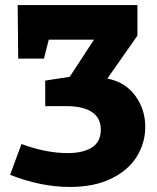

<svg xmlns="http://www.w3.org/2000/svg" viewBox="-20 -727 623 760"><path d="M405 -416Q476 -402 515.5 -348Q555 -294 555 -225Q555 -162 522 -108Q489 -54 421.5 -20.5Q354 13 256 13Q142 13 20 -35L65 -157Q162 -121 248 -121Q308 -121 343.5 -143Q379 -165 379 -214Q379 -260 344 -283.5Q309 -307 241 -307H159V-408L256 -423L352 -570H173L154 -495H52L50 -707H524V-586Z"/></svg>

Font: Bitter Pro ExtraBold
Style: Regular
Weight: 800
Designer: Sol Matas, and Bitter project Authors
Foundry: Sol Matas
Version: Version 1.010